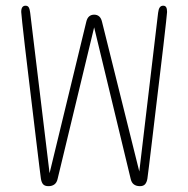

<svg xmlns="http://www.w3.org/2000/svg" viewBox="-20 -644 659 674"><path d="M150 9.5Q137.5 9.5 131.5 3Q125.5 -3.5 123.5 -17.5Q122.5 -25 118.2 -59Q114 -93 107.8 -144.5Q101.5 -196 94.5 -255.5Q87.5 -315 80.2 -374.2Q73 -433.5 67.2 -483.5Q61.5 -533.5 58 -565.5Q54.5 -597.5 54.5 -602Q54.5 -613.5 58.5 -618.8Q62.5 -624 69.5 -624Q77.5 -624 81 -618Q84.5 -612 86 -599L154 -36L283 -568Q286 -580.5 293 -586.5Q300 -592.5 310.5 -592.5Q321 -592.5 328 -586.5Q335 -580.5 338 -568L469 -42L535 -599Q536.5 -612 540.8 -618Q545 -624 553 -624Q560 -624 563.2 -618.8Q566.5 -613.5 566.5 -602Q566.5 -598.5 563 -567Q559.5 -535.5 553.8 -485.8Q548 -436 540.8 -376.5Q533.5 -317 526.5 -257Q519.5 -197 513.2 -145.2Q507 -93.5 502.8 -59.2Q498.5 -25 497.5 -17.5Q495.5 -4.5 489.5 2.5Q483.5 9.5 471.5 9.5H471Q458.5 9.5 450.2 3.5Q442 -2.5 439 -15L310.5 -548L182 -15Q179 -2.5 170.8 3.5Q162.5 9.5 150.5 9.5Z"/></svg>

Font: Sono Monospace ExtraLight
Style: Regular
Weight: 250
Version: Version 2.112